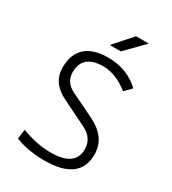

<svg xmlns="http://www.w3.org/2000/svg" viewBox="-214 -1007 1014 1130"><g transform="rotate(30 293.0 -442.5)"><path d="M269 9.8Q158.2 9.8 70.8 -24.9L79.6 -89.4Q182.6 -49.3 276.9 -49.3Q443.4 -49.3 443.4 -165.5Q443.4 -241.2 369.6 -277.3L198.2 -361.8Q144.5 -387.7 116.9 -426.3Q89.4 -464.8 89.4 -519Q89.4 -609.9 141.4 -656.5Q193.4 -703.1 294.4 -703.1Q423.3 -703.1 511.2 -619.6L467.3 -575.2Q379.4 -644 294.9 -644Q154.3 -644 154.3 -523.9Q154.3 -455.6 224.1 -421.9L380.4 -346.2Q508.3 -284.7 508.3 -167.5Q508.3 9.8 269 9.8ZM263.2 -771.5 372.1 -893.6H458L338.9 -771.5Z"/></g></svg>

Font: Caskaydia Cove Light
Style: Regular
Weight: 300
Monospace: yes
Designer: Aaron Bell
Foundry: Saja Typeworks
Version: Version 4.300; ttfautohint (v1.8.3)